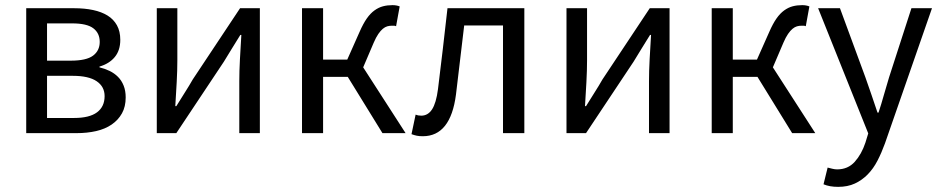

<svg xmlns="http://www.w3.org/2000/svg" viewBox="-20 -518 3658 747"><path d="M82 0V-486H269Q309 -486 342 -479Q375 -472 398.5 -457.5Q422 -443 435 -419.5Q448 -396 448 -363Q448 -322 426.5 -296Q405 -270 367 -259V-256Q388 -251 406.5 -242Q425 -233 439 -219Q453 -205 461 -185Q469 -165 469 -139Q469 -103 454.5 -77Q440 -51 414.5 -33.5Q389 -16 354 -8Q319 0 277 0ZM163 -282H255Q316 -282 342 -301.5Q368 -321 368 -355Q368 -389 343 -408Q318 -427 261 -427H163ZM163 -59H268Q328 -59 357.5 -81Q387 -103 387 -144Q387 -181 356 -202Q325 -223 263 -223H163Z M590 0V-486H670V-284Q670 -245 667.5 -198.5Q665 -152 662 -105H666Q680 -128 698.5 -157Q717 -186 730 -209L914 -486H991V0H911V-202Q911 -241 913.5 -287.5Q916 -334 919 -382H915Q901 -359 882.5 -329.5Q864 -300 851 -278L666 0Z M1155 0V-486H1237V-286H1331L1379 -394Q1393 -426 1407 -446Q1421 -466 1437 -477.5Q1453 -489 1470 -493.5Q1487 -498 1507 -498Q1523 -498 1535 -493L1521 -416Q1516 -418 1513 -418Q1510 -418 1505 -418Q1495 -418 1486.5 -415.5Q1478 -413 1469.5 -406Q1461 -399 1452 -386Q1443 -373 1434 -352L1393 -256L1558 0H1468L1333 -219H1237V0Z M1625 12Q1611 12 1601.5 10Q1592 8 1581 4L1597 -72Q1602 -70 1607 -69Q1612 -68 1619 -68Q1645 -68 1661 -92.5Q1677 -117 1684 -171Q1694 -250 1703 -328.5Q1712 -407 1721 -486H2020V0H1937V-419H1786Q1778 -352 1770 -284.5Q1762 -217 1754 -150Q1733 12 1625 12Z M2184 0V-486H2264V-284Q2264 -245 2261.5 -198.5Q2259 -152 2256 -105H2260Q2274 -128 2292.5 -157Q2311 -186 2324 -209L2508 -486H2585V0H2505V-202Q2505 -241 2507.5 -287.5Q2510 -334 2513 -382H2509Q2495 -359 2476.5 -329.5Q2458 -300 2445 -278L2260 0Z M2749 0V-486H2831V-286H2925L2973 -394Q2987 -426 3001 -446Q3015 -466 3031 -477.5Q3047 -489 3064 -493.5Q3081 -498 3101 -498Q3117 -498 3129 -493L3115 -416Q3110 -418 3107 -418Q3104 -418 3099 -418Q3089 -418 3080.5 -415.5Q3072 -413 3063.5 -406Q3055 -399 3046 -386Q3037 -373 3028 -352L2987 -256L3152 0H3062L2927 -219H2831V0Z M3241 209Q3224 209 3210 206.5Q3196 204 3184 199L3200 134Q3208 136 3218 138.5Q3228 141 3237 141Q3279 141 3305.5 111.5Q3332 82 3347 37L3358 1L3163 -486H3248L3347 -217Q3358 -185 3370.5 -149.5Q3383 -114 3394 -80H3398Q3409 -113 3419 -149Q3429 -185 3439 -217L3526 -486H3606L3423 40Q3410 76 3394 107Q3378 138 3356 160.5Q3334 183 3306 196Q3278 209 3241 209Z"/></svg>

Font: SourceSansPro
Style: Book
Weight: 400
Designer: Paul D. Hunt
Foundry: Adobe Systems Incorporated
Version: Version 2.021;PS 2.000;hotconv 1.0.86;makeotf.lib2.5.63406